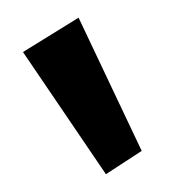

<svg xmlns="http://www.w3.org/2000/svg" viewBox="-32 -848 302 317"><g transform="rotate(5 118.5 -689.0)"><path d="M154 -563 209.5 -606.5 86.5 -816.5 0 -752Z"/></g></svg>

Font: Spartan SemiBold
Style: Regular
Weight: 600
Designer: Matt Bailey, Mirko Velimirovic
Foundry: Matt Bailey
Version: Version 1.003; ttfautohint (v1.8.3)